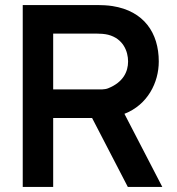

<svg xmlns="http://www.w3.org/2000/svg" viewBox="-20 -740 700 760"><path d="M472.5 -289.5C564.5 -325 608.5 -413.5 608.5 -496.5C608.5 -609.5 550 -696.5 425 -716C406.5 -719 381.5 -720 367.5 -720H70V0H190.5V-273H344.5L486 0H622.5ZM362.5 -607C376 -607 394 -606 408 -602.5C468 -587 487 -536.5 487 -496.5C487 -456.5 468 -414.5 408 -390.5C394.5 -385 376 -386 362.5 -386H190.5V-607Z"/></svg>

Font: Hauora
Style: Bold
Weight: 700
Designer: Wayne Shih
Foundry: WCYS
Version: Version 1.001;hotconv 1.0.109;makeotfexe 2.5.65596